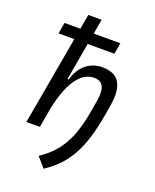

<svg xmlns="http://www.w3.org/2000/svg" viewBox="-172 -829 931 1155"><g transform="rotate(20 293.0 -251.5)"><path d="M252 229C387.7 139.2 450.2 24.4 489.3 -202.1L499.5 -261.7C523.9 -401.9 481.4 -465.8 376.5 -465.8C296.9 -465.8 234.4 -415.5 210.9 -327.1H202.6L244.6 -566.9H415.5L428.2 -638.2H257.3L273.9 -732.4H188.5L171.9 -638.2H70.8L58.1 -566.9H159.2L58.6 0H145L167 -125.5C207.5 -322.3 279.8 -389.2 350.6 -389.2C406.2 -389.2 429.2 -353.5 414.6 -265.6L403.8 -201.2C371.1 -10.7 316.9 86.4 197.8 166.5Z"/></g></svg>

Font: Cascadia Mono NF SemiLight
Style: Italic
Weight: 350
Italic angle: -10°
Monospace: yes
Designer: Aaron Bell
Foundry: Saja Typeworks
Version: Version 2404.023